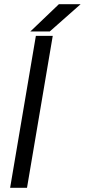

<svg xmlns="http://www.w3.org/2000/svg" viewBox="-20 -890 402 910"><path d="M150 -720H230L108 0H28ZM259 -870H362L216 -741H124Z"/></svg>

Font: Oak Sans
Style: Italic
Weight: 400
Italic angle: -9.49998°
Foundry: Erik Kennedy, Walven
Version: Version 1.000